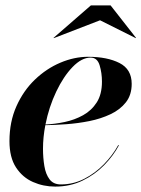

<svg xmlns="http://www.w3.org/2000/svg" viewBox="-20 -680 523 710"><path d="M350 -605 179 -539 178 -540 316 -660H389L483 -540L482 -539ZM139 -130Q139 -96 144.1 -65.8Q149.1 -35.6 163.3 -16.8Q177.5 2 205 2Q251 2 291.6 -18.8Q332.2 -39.6 364.4 -72.8Q396.5 -106 417 -143H420Q399.5 -104.5 365.3 -69.4Q331.1 -34.4 285.3 -12.2Q239.5 10 184 10Q140.5 10 101.9 -7Q63.2 -24 39.1 -61Q15 -98 15 -158Q15 -229.6 40.8 -287.2Q66.5 -344.8 109.1 -385.6Q151.8 -426.5 203.2 -448.2Q254.6 -470 306 -470Q376.5 -470 421.8 -447Q467 -424 467 -370Q467 -329 445.5 -301.6Q424 -274.2 388.6 -257.6Q353.2 -240.9 310.8 -232.3Q268.2 -223.8 225.6 -220.7Q183 -217.6 147.6 -217.1Q139 -172.2 139 -130ZM315 -467Q282 -467 248.4 -432.2Q214.8 -397.5 187.9 -341.1Q161 -284.6 148.1 -219.6Q182.9 -221.2 219.4 -228.9Q256 -236.6 287.2 -253.9Q318.5 -271.2 337.8 -301.4Q357 -331.5 357 -378Q357 -410.2 348.4 -438.6Q339.8 -467 315 -467Z"/></svg>

Font: Bodoni* 72 Medium
Style: Italic
Weight: 500
Italic angle: -13°
Version: Version 1.002; ttfautohint (v0.97) -l 8 -r 50 -G 200 -x 14 -